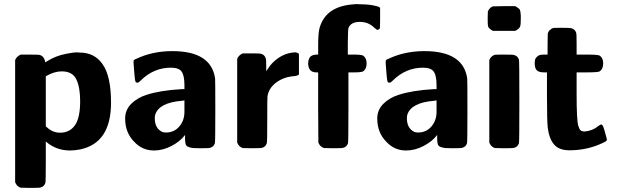

<svg xmlns="http://www.w3.org/2000/svg" viewBox="-20 -725 3019 939"><path d="M323 11Q254 11 204 -33V65Q204 163 202 169Q196 188 178 192Q173 194 126 194L81 193Q62 187 54 166V-431Q60 -448 81 -458H125Q170 -458 175 -456Q196 -450 202 -420L211 -426Q252 -452 304 -462Q341 -469 354 -469Q356 -469 361 -468.5Q366 -468 369 -468Q442 -468 481 -412Q523 -354 523 -223Q523 -25 371 6Q343 11 323 11ZM282 -376Q245 -376 204 -352V-107L210 -102Q238 -76 274 -76Q323 -76 349 -116Q372 -153 372 -230Q372 -299 353 -337.5Q334 -376 282 -376Z M882 -309Q882 -355 868.5 -374.5Q855 -394 816 -394Q732 -394 669 -332Q658 -321 655 -321Q645 -319 642 -327Q640 -330 636.5 -372.5Q633 -415 633 -420Q633 -423 633.5 -425.5Q634 -428 634 -429Q634 -430 635.5 -431.5Q637 -433 638 -433.5Q639 -434 641.5 -435Q644 -436 646 -437Q725 -475 823 -475Q1013 -475 1032 -341Q1033 -332 1033 -181Q1033 -31 1031 -25Q1026 -7 1007 -2Q1003 0 959 0Q934 0 924 -1Q914 -2 902.5 -6Q891 -10 888 -20Q885 -30 885 -48V-65Q861 -33 818.5 -11Q776 11 733 11Q676 11 637 -31Q592 -76 592 -145Q592 -188 622 -217.5Q652 -247 696 -261Q763 -283 868 -289H882ZM792 -77Q832 -77 857 -106.5Q882 -136 882 -178V-201V-234L869 -232Q758 -223 739 -164Q737 -156 737 -146Q737 -98 773 -80Q779 -77 792 -77Z M1426 -469Q1432 -469 1442 -462V-360Q1433 -354 1423 -353Q1369 -350 1331 -321.5Q1293 -293 1288 -252Q1287 -247 1287 -138Q1287 -31 1285 -25Q1279 -6 1261 -2Q1256 0 1211 0L1167 -1Q1148 -7 1140 -28V-437Q1146 -454 1167 -464H1208Q1251 -464 1256 -462Q1274 -458 1280 -439Q1282 -434 1282 -405V-377L1289 -387Q1308 -418 1340 -440.5Q1372 -463 1410 -468Q1411 -468 1417 -468.5Q1423 -469 1426 -469Z M1487 -417Q1489 -438 1497 -447Q1505 -456 1525 -458H1536V-502Q1536 -560 1542 -585Q1571 -695 1711 -704Q1712 -704 1716 -704.5Q1720 -705 1723 -705Q1726 -705 1733.5 -704.5Q1741 -704 1745 -704Q1787 -704 1822 -695Q1834 -692 1839 -687V-638Q1839 -588 1837 -585Q1832 -579 1824 -579Q1821 -581 1811 -589Q1782 -618 1740 -618Q1695 -618 1684 -587Q1682 -581 1681 -519V-458H1711Q1746 -458 1756 -453Q1773 -441 1773 -415Q1773 -388 1756 -376Q1746 -371 1713 -371H1684V-201Q1684 -31 1682 -25Q1676 -6 1658 -2Q1653 0 1608 0L1564 -1Q1545 -7 1537 -28L1536 -199V-371H1527Q1487 -371 1487 -417Z M2115 -309Q2115 -355 2101.5 -374.5Q2088 -394 2049 -394Q1965 -394 1902 -332Q1891 -321 1888 -321Q1878 -319 1875 -327Q1873 -330 1869.5 -372.5Q1866 -415 1866 -420Q1866 -423 1866.5 -425.5Q1867 -428 1867 -429Q1867 -430 1868.5 -431.5Q1870 -433 1871 -433.5Q1872 -434 1874.5 -435Q1877 -436 1879 -437Q1958 -475 2056 -475Q2246 -475 2265 -341Q2266 -332 2266 -181Q2266 -31 2264 -25Q2259 -7 2240 -2Q2236 0 2192 0Q2167 0 2157 -1Q2147 -2 2135.5 -6Q2124 -10 2121 -20Q2118 -30 2118 -48V-65Q2094 -33 2051.5 -11Q2009 11 1966 11Q1909 11 1870 -31Q1825 -76 1825 -145Q1825 -188 1855 -217.5Q1885 -247 1929 -261Q1996 -283 2101 -289H2115ZM2025 -77Q2065 -77 2090 -106.5Q2115 -136 2115 -178V-201V-234L2102 -232Q1991 -223 1972 -164Q1970 -156 1970 -146Q1970 -98 2006 -80Q2012 -77 2025 -77Z M2500 -695Q2502 -694 2507 -690.5Q2512 -687 2513 -686.5Q2514 -686 2517.5 -683Q2521 -680 2521.5 -679Q2522 -678 2523.5 -674Q2525 -670 2525 -667.5Q2525 -665 2526 -659.5Q2527 -654 2527 -648Q2527 -642 2527 -634Q2527 -605 2524 -596Q2520 -584 2500 -574H2391Q2371 -584 2367 -596Q2365 -601 2365 -636L2366 -670Q2377 -691 2392 -694H2400Q2408 -694 2421.5 -694.5Q2435 -695 2448 -695ZM2373 -431Q2379 -449 2399 -457Q2401 -458 2446 -458Q2489 -458 2494 -456Q2513 -451 2518 -433Q2520 -427 2520 -229Q2520 -31 2518 -25Q2512 -6 2494 -2Q2489 0 2444 0L2400 -1Q2381 -7 2373 -28Z M2641 -371Q2615 -371 2605 -381.5Q2595 -392 2595 -417Q2596 -432 2598 -437Q2605 -449 2617 -455Q2625 -458 2640 -458H2658V-510L2659 -562Q2665 -580 2685 -588Q2687 -589 2729 -589Q2769 -589 2774 -587Q2793 -582 2798 -564Q2800 -558 2800 -508V-458H2849Q2905 -458 2913 -453Q2930 -441 2930 -415Q2930 -388 2913 -376Q2905 -371 2849 -371H2800V-267Q2800 -139 2808 -110Q2813 -94 2819 -88Q2825 -82 2840 -82Q2878 -85 2908 -110Q2918 -117 2922 -116Q2930 -114 2939 -77Q2948 -46 2948 -43Q2948 -40 2946.5 -37.5Q2945 -35 2943.5 -34Q2942 -33 2937.5 -31Q2933 -29 2930 -27Q2854 10 2765 10Q2714 10 2690 -18Q2666 -46 2659 -99Q2655 -130 2655 -258V-371Z"/></svg>

Font: MathJax_SansSerif
Style: Bold
Weight: 700
Version: Version 1.1